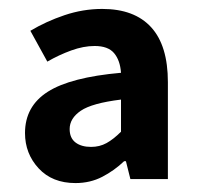

<svg xmlns="http://www.w3.org/2000/svg" viewBox="-20 -832 443 430"><path d="M149 -422Q97 -422 66.5 -455Q36 -488 36 -534Q36 -594 87 -626.5Q138 -659 251 -669Q249 -697 235.5 -713Q222 -729 192 -729Q167 -729 139.5 -719Q112 -709 86 -694L48 -763Q83 -784 124.5 -798Q166 -812 209 -812Q281 -812 318.5 -771Q356 -730 356 -648V-431H272L262 -471H258Q236 -450 209 -436Q182 -422 149 -422ZM184 -503Q203 -503 218.5 -511.5Q234 -520 251 -537V-609Q186 -601 161 -584Q136 -567 136 -543Q136 -523 149 -513Q162 -503 184 -503Z"/></svg>

Font: Noto Sans JP Thin
Style: Bold
Weight: 700
Version: Version 2.004-H2;hotconv 1.0.118;makeotfexe 2.5.65603